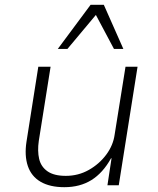

<svg xmlns="http://www.w3.org/2000/svg" viewBox="-20 -769 655 797"><path d="M247 8Q187 8 148.5 -14.5Q110 -37 95.5 -80Q81 -123 90 -181L139 -492H190L141 -184Q135 -142 142.5 -109.5Q150 -77 177 -58Q204 -39 253 -39Q305 -39 348.5 -63.5Q392 -88 421 -127Q450 -166 456 -211L501 -492H551L473 0H426L443 -112H441Q407 -51 359.5 -21.5Q312 8 247 8ZM220 -566 356 -749H411L492 -566H453L378 -707L260 -566Z"/></svg>

Font: Nunito Sans 7pt ExtraLight
Style: Italic
Weight: 250
Italic angle: -9°
Designer: Vernon Adams
Foundry: Vernon Adams
Version: Version 3.101;gftools[0.9.27]